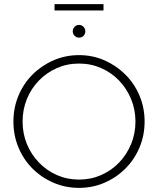

<svg xmlns="http://www.w3.org/2000/svg" viewBox="-20 -902 766 931"><path d="M362.5 9Q297.2 9 239.2 -16Q181.2 -41 137.5 -84.7Q93.8 -128.5 69.4 -187.2Q45.1 -245.8 45.1 -312.5Q45.1 -379.2 69.4 -437.8Q93.8 -496.5 137.5 -540.3Q181.2 -584 239.2 -609.4Q297.2 -634.7 363.2 -634.7Q429.2 -634.7 486.8 -609.4Q544.4 -584 588.2 -540.3Q631.9 -496.5 656.6 -437.8Q681.2 -379.2 681.2 -312.5Q681.2 -245.8 656.6 -187.2Q631.9 -128.5 588.2 -84.7Q544.4 -41 486.8 -16Q429.2 9 362.5 9ZM363.2 -31.2Q420.8 -31.2 470.5 -53.1Q520.1 -75 557.3 -113.5Q594.4 -152.1 615.6 -203.1Q636.8 -254.2 636.8 -312.5Q636.8 -370.8 615.6 -421.9Q594.4 -472.9 557.3 -511.5Q520.1 -550 470.5 -571.9Q420.8 -593.8 363.2 -593.8Q305.6 -593.8 255.9 -571.9Q206.2 -550 168.8 -511.5Q131.2 -472.9 110.4 -421.9Q89.6 -370.8 89.6 -312.5Q89.6 -254.2 110.4 -203.5Q131.2 -152.8 168.8 -113.9Q206.2 -75 255.9 -53.1Q305.6 -31.2 363.2 -31.2ZM363.2 -719.4Q354.9 -719.4 347.9 -723.6Q341 -727.8 336.8 -734.7Q332.6 -741.7 332.6 -750Q332.6 -759 336.8 -766Q341 -772.9 347.9 -777.1Q354.9 -781.2 363.2 -781.2Q372.2 -781.2 378.8 -777.1Q385.4 -772.9 389.6 -766Q393.8 -759 393.8 -750Q393.8 -741.7 389.9 -734.7Q386.1 -727.8 379.2 -723.6Q372.2 -719.4 363.2 -719.4ZM244.4 -851.4V-881.9H481.9V-851.4Z"/></svg>

Font: Afacad Flux ExtraLight
Style: Regular
Weight: 250
Designer: Kristian Moeller
Foundry: Dicotype
Version: Version 1.100